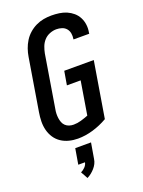

<svg xmlns="http://www.w3.org/2000/svg" viewBox="-180 -824 861 1155"><g transform="rotate(-20 250.0 -246.5)"><path d="M200 8Q171 8 143.5 1Q116 -6 93.5 -21Q71 -36 56 -58.5Q41 -81 34 -108Q27 -135 27.5 -164Q28 -193 33 -222L88 -556Q92 -581 100.5 -605.5Q109 -630 123 -652.5Q137 -675 157.5 -693Q178 -711 202 -722.5Q226 -734 251 -738.5Q276 -743 301 -743Q326 -743 351 -739.5Q376 -736 398 -726.5Q420 -717 438 -701.5Q456 -686 467 -664.5Q478 -643 481 -618Q484 -593 479 -568Q479 -566 479 -564.5Q479 -563 478 -562H378Q378 -562 378 -563Q378 -564 378 -565Q381 -583 378 -600.5Q375 -618 364 -631Q353 -644 336 -649.5Q319 -655 301 -655Q280 -655 258.5 -646.5Q237 -638 222 -621.5Q207 -605 199 -584Q191 -563 187 -542L132 -207Q129 -192 128.5 -177.5Q128 -163 130 -148.5Q132 -134 137 -121Q142 -108 152 -98.5Q162 -89 175.5 -84.5Q189 -80 204 -80Q228 -80 252 -87Q276 -94 299 -103L334 -316H246L261 -404H450L391 -47Q346 -21 297 -6.5Q248 8 200 8ZM172 250 147 205Q162 198 174.5 185Q187 172 190 156H147L164 56H265L248 156Q246 171 239 185Q232 199 221.5 211Q211 223 198.5 233Q186 243 172 250Z"/></g></svg>

Font: Iosevka SS04 Semibold Oblique
Style: Regular
Weight: 600
Italic angle: -9°
Monospace: yes
Designer: Belleve Invis
Foundry: Belleve Invis
Version: Version 19.0.0; ttfautohint (v1.8.4)